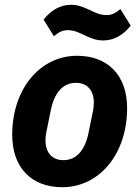

<svg xmlns="http://www.w3.org/2000/svg" viewBox="-20 -770 582 802"><path d="M411 -601C458 -601 496 -625 526 -663L483 -732C461 -715 448 -707 425 -707C399 -707 378 -717 353 -729C327 -741 306 -750 277 -750C230 -750 192 -726 162 -688L205 -619C227 -636 240 -644 263 -644C289 -644 310 -634 335 -622C361 -610 382 -601 411 -601ZM240 12C396 12 511 -128 511 -318C511 -456 430 -537 302 -537C146 -537 31 -397 31 -207C31 -69 112 12 240 12ZM245 -101C196 -101 170 -134 170 -184C170 -197 172 -209 173 -215L192 -309C207 -384 244 -424 297 -424C346 -424 372 -391 372 -341C372 -328 370 -316 369 -310L350 -216C335 -141 298 -101 245 -101Z"/></svg>

Font: LVC Sans
Style: Bold Italic
Weight: 700
Italic angle: -11.31°
Designer: Mike Abbink, Paul van der Laan, Pieter van Rosmalen
Foundry: Bold Monday
Version: Version 3.0